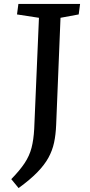

<svg xmlns="http://www.w3.org/2000/svg" viewBox="-20 -720 455 971"><path d="M177 -630 66 -647 73 -700H385L378 -647L286 -630L264 -88Q262 -39 253.5 1Q245 41 225 77.5Q205 114 168.5 151.5Q132 189 74 231L37 186Q80 142 104.5 105Q129 68 139.5 27.5Q150 -13 153 -68Z"/></svg>

Font: Literata 7pt Medium
Style: Italic
Weight: 500
Italic angle: -2°
Designer: Latin by Veronika Burian and Jose Scaglione. Greek by Irene Vlachou. Cyrillic by Vera Evstafieva
Foundry: TypeTogether
Version: Version 3.002